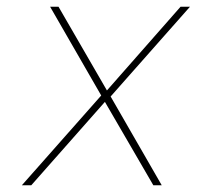

<svg xmlns="http://www.w3.org/2000/svg" viewBox="-20 -551 585 571"><path d="M309 -264 461 0H436L292 -248L73 0H45L281 -267L129 -531H154L298 -282L517 -531H545Z"/></svg>

Font: Exo Thin
Style: Italic
Weight: 250
Italic angle: -9°
Designer: Natanael Gama
Foundry: Natanael Gama
Version: Version 1.500; ttfautohint (v1.6)